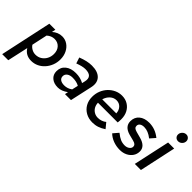

<svg xmlns="http://www.w3.org/2000/svg" viewBox="-31 -1509 2485 2485"><g transform="rotate(45 1211.5 -266.5)"><path d="M-30 209 123 -501H233L222 -449Q250 -475 284.5 -489.5Q319 -504 358 -504Q413 -504 457 -474Q501 -444 526.5 -392.5Q552 -341 552 -276Q552 -218 532 -167Q512 -116 477 -77Q442 -38 395.5 -16Q349 6 296 6Q194 6 144 -76L81 209ZM312 -410Q254 -410 206 -367L160 -154Q178 -126 210 -108Q242 -90 279 -90Q326 -90 363 -113.5Q400 -137 421.5 -177Q443 -217 443 -267Q443 -331 406.5 -370.5Q370 -410 312 -410Z M783 6Q710 6 666 -31.5Q622 -69 622 -132Q622 -206 675.5 -249.5Q729 -293 819 -293Q902 -293 966 -257L976 -300Q1002 -416 869 -416Q816 -416 733 -384L706 -466Q760 -487 806.5 -497.5Q853 -508 896 -508Q1006 -508 1057 -453.5Q1108 -399 1087 -304L1020 0H910L920 -45Q850 6 783 6ZM823 -72Q853 -72 880 -81Q907 -90 933 -109L952 -193Q905 -221 832 -221Q783 -221 754 -199.5Q725 -178 725 -143Q725 -109 751 -90.5Q777 -72 823 -72Z M1419 10Q1350 10 1296.5 -20Q1243 -50 1213 -102.5Q1183 -155 1183 -224Q1183 -283 1203.5 -334.5Q1224 -386 1260.5 -425Q1297 -464 1345 -486.5Q1393 -509 1447 -509Q1509 -509 1556 -480.5Q1603 -452 1629.5 -402Q1656 -352 1656 -286Q1656 -269 1655 -253.5Q1654 -238 1652 -223H1291Q1292 -183 1309.5 -151.5Q1327 -120 1358 -101.5Q1389 -83 1428 -83Q1460 -83 1490.5 -93.5Q1521 -104 1543 -123L1603 -50Q1557 -19 1513 -4.5Q1469 10 1419 10ZM1299 -293H1556Q1554 -346 1522 -381Q1490 -416 1440 -416Q1391 -416 1353 -382Q1315 -348 1299 -293Z M1921 10Q1857 10 1799.5 -11.5Q1742 -33 1701 -73L1763 -145Q1810 -107 1846.5 -91.5Q1883 -76 1924 -76Q1964 -76 1990.5 -96Q2017 -116 2017 -144Q2017 -164 2003.5 -177Q1990 -190 1958 -198L1873 -220Q1756 -253 1756 -351Q1756 -424 1807 -467Q1858 -510 1944 -510Q2056 -510 2148 -435L2086 -364Q2011 -424 1938 -424Q1899 -424 1877 -408Q1855 -392 1855 -365Q1855 -344 1868 -331.5Q1881 -319 1913 -310L1998 -287Q2121 -253 2121 -161Q2121 -112 2095 -73.5Q2069 -35 2024 -12.5Q1979 10 1921 10Z M2376 -603Q2349 -603 2331.5 -620.5Q2314 -638 2314 -664Q2314 -695 2337 -718.5Q2360 -742 2391 -742Q2417 -742 2435 -724Q2453 -706 2453 -680Q2453 -649 2430.5 -626Q2408 -603 2376 -603ZM2188 0 2297 -501H2408L2300 0Z"/></g></svg>

Font: Red Hat Text Medium
Style: Italic
Weight: 500
Italic angle: -12°
Designer: Pentagram, MCKL
Foundry: Pentagram, MCKL
Version: Version 1.023; ttfautohint (v1.8.3)